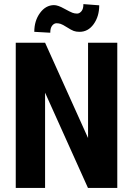

<svg xmlns="http://www.w3.org/2000/svg" viewBox="-20 -920 652 940"><path d="M554.2 0H410.6L200.7 -466.3V0H57.1V-710.9H200.7L411.1 -244.1V-710.9H554.2ZM368.7 -764.2Q352.5 -764.2 340.8 -768.6Q329.1 -772.9 307.6 -786.6Q286.1 -800.3 276.4 -803.2Q267.6 -806.2 255.9 -806.2Q244.1 -805.7 234.9 -793.9Q226.1 -782.2 226.1 -759.8L147.9 -764.2Q147.9 -818.4 175.8 -856.4Q203.6 -894.5 244.1 -895Q263.7 -895 293.9 -877.9Q324.2 -861.3 335 -857.4Q345.7 -853.5 357.4 -853.5Q369.1 -853.5 378.9 -865.2Q388.7 -877 388.2 -899.9L465.8 -894Q465.8 -839.8 438.5 -801.8Q411.1 -763.7 368.7 -764.2Z"/></svg>

Font: RobotoCondensed-Bold
Style: Bold
Weight: 700
Designer: Google
Version: Version 2.001240; 2014